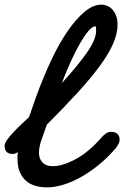

<svg xmlns="http://www.w3.org/2000/svg" viewBox="-66 -773 539 833"><path d="M374 -176Q395 -201 416 -201Q433 -201 443 -192.5Q453 -184 453 -166Q453 -153 437 -131Q401 -89 361.5 -57Q322 -25 283 -3.5Q244 18 207 29Q170 40 138 40Q112 40 88.5 33.5Q65 27 47.5 12Q30 -3 20 -26.5Q10 -50 10 -83Q10 -90 10 -97.5Q10 -105 12 -113Q-1 -105 -11 -105Q-46 -105 -46 -141Q-46 -151 -35 -166.5Q-24 -182 -8 -199Q8 -216 26.5 -233.5Q45 -251 60 -265Q68 -287 75.5 -309.5Q83 -332 91 -354Q121 -436 155 -509Q189 -582 226 -636Q263 -690 300.5 -721.5Q338 -753 374 -753Q383 -753 395.5 -749Q408 -745 418.5 -735Q429 -725 436.5 -708Q444 -691 444 -666Q444 -628 425 -584Q406 -540 367.5 -487.5Q329 -435 271.5 -372Q214 -309 137 -232L116 -172Q103 -137 103 -110Q103 -85 118 -68.5Q133 -52 163 -52Q206 -52 263 -83Q320 -114 374 -176ZM162 -300 120 -325Q143 -348 163 -370Q183 -392 202 -412Q197 -397 191 -381.5Q185 -366 180 -351ZM348 -659Q335 -659 318 -639Q301 -619 281.5 -585.5Q262 -552 241.5 -507Q221 -462 202 -412Q273 -490 312 -546Q351 -602 351 -640Q351 -648 350.5 -653.5Q350 -659 348 -659Z"/></svg>

Font: Discipuli Britannica Bold
Style: Regular
Weight: 700
Designer: Peter Wiegel
Foundry: Peter Wiegel
Version: Version 0.001 2009